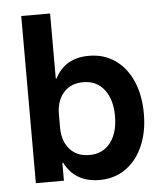

<svg xmlns="http://www.w3.org/2000/svg" viewBox="-52 -746 683 801"><g transform="rotate(-5 290.0 -345.0)"><path d="M333.3 10Q230.8 10 187.5 -75H184.2V0H66.7V-700H187.5V-427.5H190.8Q232.5 -510 333.3 -510Q395.8 -510 442.5 -477.5Q489.2 -445 515 -386.2Q540.8 -327.5 540.8 -250Q540.8 -173.3 515 -114.6Q489.2 -55.8 442.5 -22.9Q395.8 10 333.3 10ZM300 -97.5Q355.8 -97.5 387.9 -138.8Q420 -180 420 -250Q420 -320 387.9 -361.2Q355.8 -402.5 300 -402.5Q247.5 -402.5 217.5 -368.3Q187.5 -334.2 187.5 -277.5V-222.5Q187.5 -165.8 217.5 -131.7Q247.5 -97.5 300 -97.5Z"/></g></svg>

Font: Funnel Sans Light SemiBold
Style: Regular
Weight: 600
Version: Version 1.000